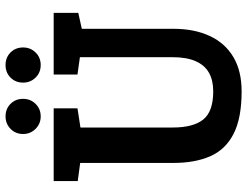

<svg xmlns="http://www.w3.org/2000/svg" viewBox="-122 -788 913 710"><g transform="rotate(-90 335.0 -432.5)"><path d="M353 4Q253 4 195 -26Q137 -56 112.5 -112.5Q88 -169 88 -248V-593L21 -602V-691H290V-603L219 -592V-250Q219 -175 248.5 -138Q278 -101 353 -101Q393 -101 421 -116.5Q449 -132 464 -165.5Q479 -199 479 -251V-594L415 -603V-691H643V-600L584 -587V-248Q584 -171 557.5 -114Q531 -57 479.5 -26.5Q428 4 353 4ZM450 -739Q422 -739 403.5 -758Q385 -777 385 -804Q385 -832 403.5 -850.5Q422 -869 450 -869Q478 -869 496.5 -850.5Q515 -832 515 -804Q515 -777 496.5 -758Q478 -739 450 -739ZM260 -739Q233 -739 214 -758Q195 -777 195 -804Q195 -832 214 -850.5Q233 -869 260 -869Q288 -869 306.5 -850.5Q325 -832 325 -804Q325 -777 306.5 -758Q288 -739 260 -739Z"/></g></svg>

Font: Kreon Light
Style: Regular
Weight: 300
Designer: Julia Petretta
Foundry: Julia Petretta and Eli Heuer
Version: Version 2.002